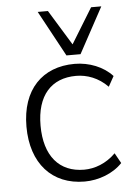

<svg xmlns="http://www.w3.org/2000/svg" viewBox="-54 -793 599 842"><g transform="rotate(-5 245.5 -371.5)"><path d="M285 8C346 8 411 -16 451 -59L426 -104C384 -62 333 -44 287 -44C178 -44 113 -119 113 -253C113 -386 178 -457 287 -457C335 -457 385 -439 426 -397L451 -442C412 -485 349 -510 285 -510C143 -510 51 -417 51 -254C51 -92 141 8 285 8ZM253 -550H315L424 -751H379L284 -596L189 -751H144Z"/></g></svg>

Font: Poppy and Pepper Light
Style: Regular
Weight: 300
Designer: Thy Ha
Foundry: Thy Ha
Version: Version 0.001;Glyphs 3.2 (3227)